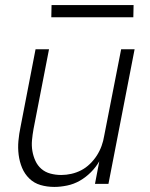

<svg xmlns="http://www.w3.org/2000/svg" viewBox="-20 -724 590 756"><path d="M194 12Q165 12 139.5 4.5Q114 -3 95.5 -21Q77 -39 67 -63Q57 -87 53.5 -114Q50 -141 52.5 -169Q55 -197 61 -225L120 -530H173L112 -216Q108 -194 106 -172Q104 -150 107.5 -129.5Q111 -109 119.5 -90.5Q128 -72 143 -59Q158 -46 178.5 -40.5Q199 -35 221 -35Q241 -35 261 -39.5Q281 -44 299.5 -53.5Q318 -63 334 -78.5Q350 -94 361.5 -112Q373 -130 380 -149.5Q387 -169 390 -188L457 -530H510L407 0H354L371 -89Q358 -66 338 -46Q318 -26 294.5 -12.5Q271 1 244.5 6.5Q218 12 194 12ZM505 -656H182L183 -704H506Z"/></svg>

Font: Lode Dark Term
Style: Italic
Weight: 400
Italic angle: -11°
Monospace: yes
Designer: Belleve Invis
Foundry: Belleve Invis
Version: Version 29.2.0